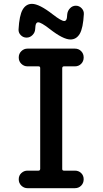

<svg xmlns="http://www.w3.org/2000/svg" viewBox="-20 -985 540 1005"><path d="M119.1 -788.1Q101.6 -788.1 88.9 -800.8Q76.2 -813.5 77.1 -831.1Q81.1 -904.3 98.6 -934.6Q116.2 -964.8 147.5 -964.8Q185.5 -964.8 256.8 -909.2Q300.8 -875 316.4 -875Q323.2 -875 327.1 -881.8Q331.1 -888.7 332 -911.1Q334 -928.7 346.7 -941.9Q359.4 -955.1 377 -955.1Q394.5 -955.1 407.2 -941.9Q419.9 -928.7 418.9 -911.1Q415 -837.9 397.5 -808.1Q379.9 -778.3 348.6 -778.3Q310.5 -778.3 239.3 -834Q195.3 -868.2 179.7 -868.2Q172.9 -868.2 168.9 -860.8Q165 -853.5 164.1 -832Q163.1 -814.5 149.9 -801.3Q136.7 -788.1 119.1 -788.1ZM314.5 -637.7Q306.6 -637.7 305.7 -628.9V-100.6Q305.7 -91.8 314.5 -91.8H372.1Q391.6 -91.8 404.8 -79.1Q418 -66.4 418 -46.4Q418 -26.4 404.8 -13.2Q391.6 0 372.1 0H124Q105.5 0 91.8 -13.2Q78.1 -26.4 78.1 -46.4Q78.1 -66.4 91.8 -79.1Q105.5 -91.8 124 -91.8H181.6Q189.5 -91.8 190.4 -100.6V-628.9Q190.4 -637.7 181.6 -637.7H124Q105.5 -637.7 91.8 -650.9Q78.1 -664.1 78.1 -684.1Q78.1 -704.1 91.8 -717.3Q105.5 -730.5 124 -730.5H372.1Q391.6 -730.5 404.8 -717.3Q418 -704.1 418 -684.1Q418 -664.1 404.8 -650.9Q391.6 -637.7 372.1 -637.7Z"/></svg>

Font: Rounded Mgen+ 1m medium
Style: Regular
Weight: 500
Designer: [Source Han Sans]
Ryoko NISHIZUKA  (kana & ideographs); Paul D. Hunt (Latin, Greek & Cyrillic); Wenlong ZHANG  (bopomofo
Version: Version 1.059.20150602